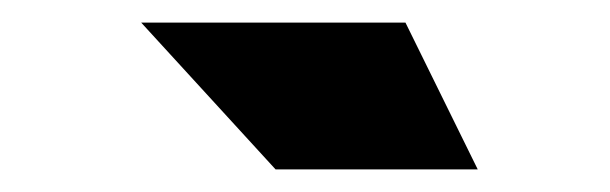

<svg xmlns="http://www.w3.org/2000/svg" viewBox="-20 -661 540 170"><path d="M224 -511 105 -641H339L403 -511Z"/></svg>

Font: Passion One Black
Style: Regular
Weight: 900
Designer: Alejandro Lo Celso
Foundry: Fontstage
Version: Version 1.002